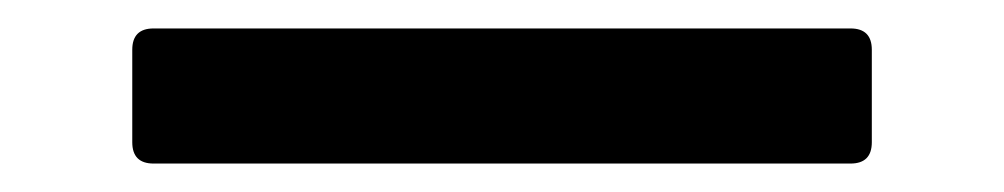

<svg xmlns="http://www.w3.org/2000/svg" viewBox="-20 101 706 135"><path d="M578 121Q593 121 593 136V201Q593 216 578 216H88Q73 216 73 201V136Q73 121 88 121Z"/></svg>

Font: OpenDyslexic 3
Style: Regular
Weight: 400
Designer: Abelardo Gonzalez
Version: Version 1.000;PS 001.001;hotconv 1.0.56